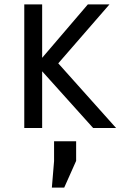

<svg xmlns="http://www.w3.org/2000/svg" viewBox="-20 -580 561 870"><path d="M402 0 171 -257V0H90V-560H171V-318L378 -560H476L244 -293L506 0ZM271 270H215L225 150V60H325V149Z"/></svg>

Font: Carrois Gothic SC
Style: Regular
Weight: 400
Designer: Ralph du Carrois
Foundry: Ralph du Carrois
Version: Version 1.001